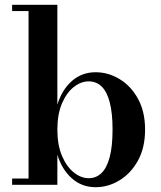

<svg xmlns="http://www.w3.org/2000/svg" viewBox="-20 -770 670 800"><path d="M378.5 10Q321 10 279.5 -26.8Q238 -63.5 219 -125.5V0H30.5V-26H99V-724H30.5V-750H219V-334Q238 -396 279.5 -432.5Q321 -469 378.5 -469Q431 -469 478.2 -440.5Q525.5 -412 555 -358.5Q584.5 -305 584.5 -230Q584.5 -155 555 -101.2Q525.5 -47.5 478.2 -18.8Q431 10 378.5 10ZM349.5 -27.5Q381 -27.5 403.2 -49.2Q425.5 -71 437.2 -116Q449 -161 449 -230Q449 -299 437.2 -343.8Q425.5 -388.5 403.2 -409.8Q381 -431 349.5 -431Q317.5 -431 287.5 -407.5Q257.5 -384 238.2 -339Q219 -294 219 -230Q219 -166 238.2 -120.8Q257.5 -75.5 287.5 -51.5Q317.5 -27.5 349.5 -27.5Z"/></svg>

Font: Bodoni Moda 9pt SemiBold
Style: Regular
Weight: 600
Designer: Owen Earl
Foundry: indestructible type
Version: Version 2.005